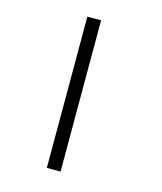

<svg xmlns="http://www.w3.org/2000/svg" viewBox="-105 -765 710 843"><g transform="rotate(15 250.0 -344.0)"><path d="M187.5 -687.5V0H250V-687.5Z"/></g></svg>

Font: Unifont
Style: Regular
Weight: 500
Version: Version 15.1.04